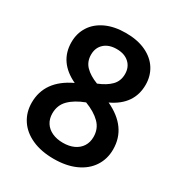

<svg xmlns="http://www.w3.org/2000/svg" viewBox="-177 -857 928 993"><g transform="rotate(30 287.5 -360.5)"><path d="M44.4 -181.2Q44.4 -313 186 -379.9Q65.9 -436.5 65.9 -554.7Q65.9 -606.9 92 -648.2Q118.2 -689.5 168.2 -712.9Q218.3 -736.3 287.6 -736.3Q356.4 -736.3 406.5 -712.9Q456.5 -689.5 482.7 -648.2Q508.8 -606.9 508.8 -554.7Q508.8 -436.5 388.7 -379.9Q530.3 -313 530.3 -181.2Q530.3 -124 501.2 -79.6Q472.2 -35.2 417.5 -10.3Q362.8 14.6 287.6 14.6Q212.4 14.6 157.5 -10.3Q102.5 -35.2 73.5 -79.6Q44.4 -124 44.4 -181.2ZM388.7 -549.3Q388.7 -590.8 361.3 -615.7Q334 -640.6 287.6 -640.6Q240.7 -640.6 213.4 -615.7Q186 -590.8 186 -549.3Q186 -507.8 212.6 -480.5Q239.3 -453.1 287.6 -434.6Q335.4 -453.6 362.1 -480.7Q388.7 -507.8 388.7 -549.3ZM410.2 -186.5Q410.2 -235.4 377.7 -267.8Q345.2 -300.3 287.6 -322.3Q229.5 -300.3 197 -267.8Q164.6 -235.4 164.6 -186.5Q164.6 -154.3 179.7 -130.6Q194.8 -106.9 222.7 -94Q250.5 -81.1 287.6 -81.1Q324.7 -81.1 352.3 -94Q379.9 -106.9 395 -130.6Q410.2 -154.3 410.2 -186.5Z"/></g></svg>

Font: Lycee Sans SemiBold
Style: Regular
Weight: 600
Designer: Justin Alvin
Foundry: Alkove Design
Version: Version 1.030